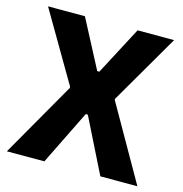

<svg xmlns="http://www.w3.org/2000/svg" viewBox="-104 -796 851 892"><g transform="rotate(15 321.5 -350.0)"><path d="M7.8 0H188.2L317 -261.8H327L457.4 0H635.6L430.2 -360.4V-365.6L624.6 -700H449L327 -468.4H317L195.6 -700H18.2L214 -365.6V-359.8Z"/></g></svg>

Font: Fixel Variable
Style: Regular
Weight: 100
Width: 3
Designer: AlfaBravo + MacPaw
Foundry: Kyrylo Tkachov, Marchela Mozhyna, Serhii Makarenko, Maria Weinstein, Zakhar Kryvoshyya
Version: Version 1.211